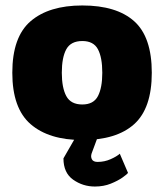

<svg xmlns="http://www.w3.org/2000/svg" viewBox="-20 -502 600 702"><path d="M281 10Q159 10 92 -48Q25 -106 25 -236Q25 -367 92 -424.5Q159 -482 281 -482Q406 -482 470.5 -424.5Q535 -367 535 -236Q535 -106 470.5 -48Q406 10 281 10ZM281 -120Q322 -120 338 -150.5Q354 -181 354 -236Q354 -292 338 -322Q322 -352 281 -352Q239 -352 222.5 -322Q206 -292 206 -236Q206 -181 222.5 -150.5Q239 -120 281 -120ZM327 180Q283 180 247.5 155Q212 130 212 77L258 -3H338L315 59Q311 71 316 80.5Q321 90 337 90Q362 90 384.5 80Q407 70 418 60L448 130Q445 135 428 147Q411 159 385 169.5Q359 180 327 180Z"/></svg>

Font: Rowdies
Style: Regular
Weight: 400
Designer: Jaikishan Patel
Version: Version 1.000; ttfautohint (v1.8.3)